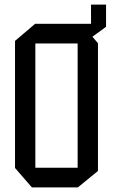

<svg xmlns="http://www.w3.org/2000/svg" viewBox="-20 -811 494 831"><path d="M118 0 45 -84V-634L132 -708H374V-791H439V-695L380 -652L404 -624V-71L317 0ZM133 -623V-85H316V-623Z"/></svg>

Font: Foldit Thin
Style: Regular
Weight: 400
Version: Version 1.003